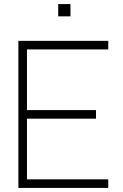

<svg xmlns="http://www.w3.org/2000/svg" viewBox="-20 -920 600 940"><path d="M510 0H70V-720H510V-678H112V-381H450V-339H112V-42H510ZM325 -840H265V-900H325Z"/></svg>

Font: Manrope Variable Light
Style: Regular
Weight: 200
Designer: Mikhail Sharanda
Foundry: Mikhail Sharanda
Version: Version 4.505